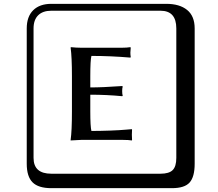

<svg xmlns="http://www.w3.org/2000/svg" viewBox="-20 -774 1140 1006"><path d="M453.1 -190.9Q453.1 -109.9 459 -87.9Q503.9 -87.9 556.9 -89.8Q609.9 -91.8 640.6 -94.7L670.9 -97.2L671.9 -94.2Q671.9 -91.3 671.4 -81.5Q670.9 -71.8 670.9 -67.9Q670.9 -64 671.4 -54.9Q671.9 -45.9 671.9 -41L670.9 -38.1Q652.8 -41 626 -41H404.8L350.1 -38.1V-41Q356.9 -87.9 356.9 -190.9V-374Q356.9 -475.1 350.1 -523.9L351.1 -526.9Q379.9 -523.9 404.8 -523.9H618.2Q645 -523.9 663.1 -526.9L665 -523.9Q663.1 -503.9 663.1 -498Q663.1 -486.8 665 -475.1L663.1 -472.2Q560.1 -481 459 -481Q453.1 -459 453.1 -374V-315.9Q517.1 -315.9 620.1 -323.2L623 -320.8Q620.1 -311 620.1 -296.9Q620.1 -281.7 623 -272L620.1 -270Q538.1 -277.8 453.1 -277.8ZM249 -717.8Q204.1 -717.8 179.9 -693.8Q155.8 -669.9 155.8 -625V53.2Q155.8 136.2 249 136.2H820.8Q865.7 136.2 884.8 117.2Q903.8 98.1 903.8 53.2V-625Q903.8 -717.8 820.8 -717.8ZM1000 84Q1000 152.8 973.4 182.4Q946.8 211.9 880.9 211.9H249Q181.2 211.9 150.6 181.4Q120.1 150.9 120.1 84V-625Q120.1 -687 154.1 -720.5Q188 -753.9 249 -753.9H851.1Q920.9 -753.9 960.4 -721.9Q1000 -689.9 1000 -625Z"/></svg>

Font: Linux Biolinum Keyboard
Style: Regular
Weight: 700
Designer: Philipp H. Poll
Foundry: Philipp H. Poll
Version: Version 0.6.1 ; ttfautohint (v0.9)